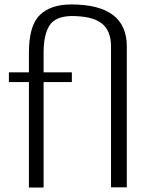

<svg xmlns="http://www.w3.org/2000/svg" viewBox="-20 -843 642 863"><path d="M550 -1H479V-634Q479 -706 436.5 -738.5Q394 -771 300 -771Q227 -769 201.5 -727Q176 -685 176 -607V-518H303V-474H176V0H110V-474H20V-518H110V-607Q110 -728 159 -775.5Q208 -823 300 -823Q550 -823 550 -634Z"/></svg>

Font: Afta sans
Style: Regular
Weight: 400
Designer: par.qink
Foundry: Oriol Esparraguera Font
Version: Version 1.000